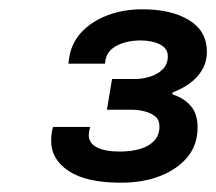

<svg xmlns="http://www.w3.org/2000/svg" viewBox="-20 -821 465 413"><path d="M240 -428Q166 -428 128 -453Q90 -478 90 -518Q90 -522 90.5 -529.5Q91 -537 94 -548H174Q172 -541 171.5 -537Q171 -533 171 -530Q171 -513 188.5 -504Q206 -495 237 -495Q262 -495 281 -500.5Q300 -506 311.5 -518Q323 -530 323 -549Q323 -563 314 -570.5Q305 -578 291 -581.5Q277 -585 263 -585H210L221 -651H270Q286 -651 302.5 -656Q319 -661 330 -672Q341 -683 341 -700Q341 -717 324 -725.5Q307 -734 282 -734Q264 -734 248 -729.5Q232 -725 221 -716Q210 -707 207 -693L206 -684H127L129 -698Q134 -729 155.5 -752Q177 -775 211 -788Q245 -801 286 -801Q349 -801 387 -777.5Q425 -754 425 -710Q425 -688 415 -671Q405 -654 388.5 -642Q372 -630 351 -622V-618Q376 -610 390.5 -593Q405 -576 405 -547Q405 -510 384 -484Q363 -458 326 -443Q289 -428 240 -428Z"/></svg>

Font: Archivo SemiExpanded SemiBold
Style: Italic
Weight: 600
Width: 6
Italic angle: -10°
Designer: Hector Gatti
Foundry: Omnibus-Type
Version: Version 2.001